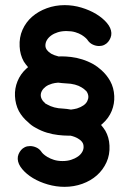

<svg xmlns="http://www.w3.org/2000/svg" viewBox="-20 -725 500 745"><path d="M72.3 -486.3Q57.6 -512.7 56.2 -544.4Q54.2 -580.1 67.4 -609.6Q80.6 -639.2 104.7 -660.2Q128.9 -681.2 161.6 -693.1Q194.3 -705.1 231 -705.1Q263.7 -705.1 295.7 -695.6Q327.6 -686 353 -670.7Q378.4 -655.3 394.8 -636Q411.1 -616.7 412.1 -597.2Q412.6 -587.4 408.9 -578.4Q405.3 -569.3 399.4 -562.3Q393.6 -555.2 384.5 -550.8Q375.5 -546.4 364.7 -546.4Q352.1 -546.4 340.1 -552Q328.1 -557.6 320.3 -568.8Q319.3 -571.3 313.2 -577.1Q307.1 -583 296.9 -589.4Q286.6 -595.7 272 -600.1Q257.3 -604.5 237.8 -604.5Q219.7 -604.5 204.6 -599.9Q189.5 -595.2 178.5 -587.2Q167.5 -579.1 161.6 -568.8Q155.8 -558.6 156.2 -546.9Q157.2 -529.8 178.7 -516.6Q189.9 -510.3 207.5 -505.9Q212.4 -506.3 218.8 -506.3Q234.9 -506.3 255.9 -503.9Q276.9 -501.5 298.8 -494.6Q320.8 -487.8 342.8 -475.6Q357.9 -466.8 372.1 -454.1Q394 -435.1 407.7 -410.2Q421.9 -384.3 423.3 -352.5Q424.8 -322.8 413.6 -294.9Q402.3 -267.1 378.4 -245.6Q375.5 -242.7 372.1 -240.2Q380.9 -230 388.7 -217.8Q403.3 -192.4 404.8 -160.2Q406.7 -125 393.3 -95.5Q379.9 -65.9 356 -44.7Q332 -23.4 299.3 -11.7Q266.6 0 230.5 0Q197.8 0 165.5 -9.3Q133.3 -18.6 107.9 -33.9Q82.5 -49.3 66.2 -68.8Q49.8 -88.4 48.8 -107.9Q48.3 -117.7 52 -126.7Q55.7 -135.7 61.8 -142.8Q67.9 -149.9 76.7 -154.1Q85.4 -158.2 96.7 -158.2Q108.9 -158.2 120.8 -152.8Q132.8 -147.5 140.6 -136.2Q142.1 -133.3 147.9 -127.7Q153.8 -122.1 164.3 -115.7Q174.8 -109.4 189.5 -104.7Q204.1 -100.1 223.1 -100.1Q241.2 -100.1 256.3 -105Q271.5 -109.9 282.5 -117.7Q293.5 -125.5 299.3 -136Q305.2 -146.5 304.2 -157.7Q303.7 -175.3 282.7 -187.5Q270.5 -194.8 253.4 -198.7Q247.6 -198.7 242.2 -198.7Q226.6 -198.7 205.3 -201.2Q184.1 -203.6 162.1 -210.2Q140.1 -216.8 118.7 -229Q102.5 -237.3 89.4 -250.5Q66.9 -269 53.2 -293.9Q39.6 -320.3 38.1 -352.1Q36.6 -381.8 47.9 -409.7Q59.1 -437.5 82 -458.5Q85.4 -461.4 88.9 -464.4Q79.6 -475.1 72.3 -486.3ZM154.8 -324.7V-324.2Q159.2 -321.3 163.6 -319.3Q175.3 -312.5 190.7 -308.3Q206.1 -304.2 224.1 -303.7Q239.7 -302.7 255.4 -299.8Q267.6 -301.3 278.8 -304.2Q293.9 -309.1 304 -316.2Q314 -323.2 318.6 -332.5Q323.2 -341.8 322.8 -350.6Q322.3 -360.8 315.9 -370.1Q314.9 -371.1 314.5 -372.1Q310.1 -375 306.2 -379.4Q302.2 -382.8 296.9 -385.7Q286.1 -392.6 270.8 -396.7Q255.4 -400.9 236.8 -401.4Q220.7 -402.3 205.6 -404.3Q192.4 -403.3 182.1 -400.4Q167 -396 157.2 -388.7Q147.5 -381.3 142.6 -372.3Q137.7 -363.3 138.2 -354Q138.7 -344.2 145.5 -335Q146 -334 146.5 -333Q151.4 -329.1 154.8 -324.7Z"/></svg>

Font: TGL 0-17
Style: Regular
Weight: 400
Designer: Peter Wiegel
Foundry: Peter Wiegel
Version: Version 1.003 2010